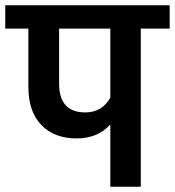

<svg xmlns="http://www.w3.org/2000/svg" viewBox="-40 -711 666 731"><path d="M606 -691V-602H496V0H380V-237Q332 -184 252 -184Q167 -184 117.5 -235Q68 -286 68 -380V-602H-20V-691ZM285 -283Q348 -283 380 -339V-602H185V-393Q185 -283 285 -283Z"/></svg>

Font: FiraGO Medium
Style: Regular
Weight: 500
Designer: bBox Type
Foundry: bBox Type GmbH
Version: Version 1.001;PS 001.001;hotconv 1.0.88;makeotf.lib2.5.64775